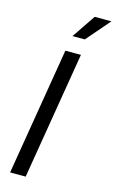

<svg xmlns="http://www.w3.org/2000/svg" viewBox="-141 -1005 640 1059"><g transform="rotate(15 178.5 -475.0)"><path d="M242.2 -727.5 121.6 0H32.7L153.3 -727.5ZM170.4 -815.4 261.2 -949.7H356.9L240.7 -815.4Z"/></g></svg>

Font: Inter 28pt
Style: Italic
Weight: 400
Italic angle: -9.3988°
Designer: Rasmus Andersson
Foundry: rsms
Version: Version 4.001;git-66647c0bb